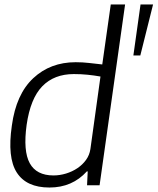

<svg xmlns="http://www.w3.org/2000/svg" viewBox="-20 -828 704 858"><path d="M608 -808H664L607 -580H576ZM201 10Q98 10 55 -57Q12 -124 33 -267Q52 -407 128.5 -478.5Q205 -550 318 -550Q350 -550 379 -546.5Q408 -543 437 -540L475 -808H539L425 0H369L372 -62H368Q303 10 201 10ZM219 -44Q247 -44 275 -52.5Q303 -61 326 -76.5Q349 -92 364.5 -113.5Q380 -135 384 -162L429 -486Q401 -491 371.5 -494Q342 -497 310 -497Q222 -497 169 -442.5Q116 -388 99 -270Q83 -153 113 -98.5Q143 -44 219 -44Z"/></svg>

Font: Plata Sans Light
Style: Italic
Weight: 300
Italic angle: -8°
Designer: Pablo Impallari, Andres Torresi, & Cristiano Sobral
Foundry: Pablo Impallari, Andres Torresi, & Cristiano Sobral
Version: Version 1.00;December 28, 2019;FontCreator 12.0.0.2547 64-bi